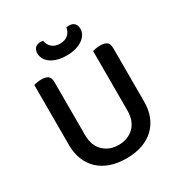

<svg xmlns="http://www.w3.org/2000/svg" viewBox="-187 -936 1027 1086"><g transform="rotate(-30 326.5 -393.0)"><path d="M572 -213Q572 -162 555.5 -120Q539 -78 507.5 -48Q476 -18 430.5 -2Q385 14 326 14Q268 14 222.5 -2Q177 -18 145.5 -48Q114 -78 97.5 -120Q81 -162 81 -213V-607Q88 -609 102 -611.5Q116 -614 131 -614Q160 -614 174 -603Q188 -592 188 -564V-219Q188 -148 227.5 -111Q267 -74 326 -74Q356 -74 381 -83.5Q406 -93 425 -111Q444 -129 454.5 -156Q465 -183 465 -219V-607Q472 -609 486 -611.5Q500 -614 515 -614Q544 -614 558 -603Q572 -592 572 -564ZM325 -736Q357 -736 376.5 -752.5Q396 -769 401 -798Q406 -799 410 -799.5Q414 -800 419 -800Q442 -800 454 -787Q466 -774 466 -752Q466 -734 457 -717.5Q448 -701 430 -688Q412 -675 385.5 -667Q359 -659 325 -659Q290 -659 263.5 -667Q237 -675 219.5 -688Q202 -701 193.5 -718Q185 -735 185 -752Q185 -774 197 -787Q209 -800 232 -800Q237 -800 241 -799.5Q245 -799 249 -798Q254 -769 274 -752.5Q294 -736 325 -736Z"/></g></svg>

Font: Baloo Chettan 2 Medium
Style: Regular
Weight: 500
Designer: Maithili Shingre, Unnati Kotecha and Ek Type
Foundry: Ek Type
Version: Version 1.640;hotconv 1.0.111;makeotfexe 2.5.65597; ttfautoh